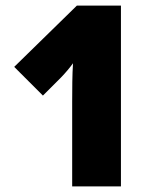

<svg xmlns="http://www.w3.org/2000/svg" viewBox="-20 -669 559 689"><path d="M414 0H239V-304Q239 -340 239.5 -375.5Q240 -411 242 -442Q224 -417 199 -391L134 -326L31 -429L256 -649H414Z"/></svg>

Font: Noto Sans Telugu Condensed Black
Style: Regular
Weight: 900
Width: 3
Designer: Jelle Bosma - Monotype Design Team
Foundry: Monotype Imaging Inc.
Version: Version 2.005; ttfautohint (v1.8.4.7-5d5b)